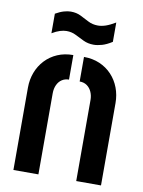

<svg xmlns="http://www.w3.org/2000/svg" viewBox="-85 -811 650 870"><g transform="rotate(10 240.0 -376.0)"><path d="M297 -622Q271 -622 250 -632Q229 -642 209.5 -652Q190 -662 166 -662Q153 -662 136.5 -657Q120 -652 100 -640V-730Q121 -742 138.5 -747Q156 -752 170 -752Q196 -752 216 -742Q236 -732 256 -721.5Q276 -711 301 -711Q318 -711 337 -717.5Q356 -724 381 -739V-650Q356 -634 335 -628Q314 -622 297 -622ZM38 -379Q38 -416 50.5 -449Q63 -482 86.5 -507Q110 -532 142.5 -546Q175 -560 215 -560V-447Q197 -447 183 -438Q169 -429 161 -412Q153 -395 153 -373V0H38ZM327 -373Q327 -393 319.5 -410Q312 -427 298 -437Q284 -447 264 -447V-560Q304 -560 336.5 -546Q369 -532 392.5 -507Q416 -482 428.5 -449Q441 -416 441 -379V0H327Z"/></g></svg>

Font: Stick No Bills ExtraLight
Style: Bold
Weight: 700
Version: Version 2.000